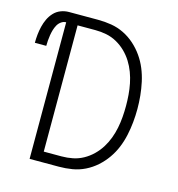

<svg xmlns="http://www.w3.org/2000/svg" viewBox="-131 -758 783 846"><g transform="rotate(15 260.0 -335.0)"><path d="M80 0V-623Q68 -623 57.5 -615.5Q47 -608 41 -597Q35 -586 31.5 -574Q28 -562 26 -549.5Q24 -537 23 -524.5Q22 -512 22 -500H-30Q-30 -519 -28 -538Q-26 -557 -21.5 -575.5Q-17 -594 -9 -611Q-1 -628 12 -642Q25 -656 43 -663Q61 -670 80 -670H213Q244 -670 274 -665Q304 -660 331.5 -646.5Q359 -633 382 -612.5Q405 -592 422.5 -567Q440 -542 451.5 -514Q463 -486 469.5 -456Q476 -426 479 -395.5Q482 -365 482 -335Q482 -305 479 -274.5Q476 -244 469.5 -214Q463 -184 451.5 -156Q440 -128 422.5 -103Q405 -78 382 -57.5Q359 -37 331.5 -23.5Q304 -10 274 -5Q244 0 213 0ZM132 -47H213Q239 -47 264 -52Q289 -57 311.5 -69.5Q334 -82 352.5 -100Q371 -118 384.5 -139.5Q398 -161 407 -185Q416 -209 421 -234Q426 -259 428 -284.5Q430 -310 430 -335Q430 -360 428 -385.5Q426 -411 421 -436Q416 -461 407 -485Q398 -509 384.5 -530.5Q371 -552 352.5 -570Q334 -588 311.5 -600.5Q289 -613 264 -618Q239 -623 213 -623H132Z"/></g></svg>

Font: Lode Dark
Style: Regular
Weight: 400
Monospace: yes
Designer: Belleve Invis
Foundry: Belleve Invis
Version: Version 29.2.0; ttfautohint (v1.8.3)